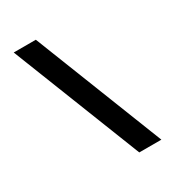

<svg xmlns="http://www.w3.org/2000/svg" viewBox="-176 -836 857 940"><g transform="rotate(-30 252.5 -365.5)"><path d="M459 0H334.1L46.3 -731H171.3Z"/></g></svg>

Font: Wix Madefor Display
Style: Regular
Weight: 400
Designer: Dalton Maag Ltd
Foundry: Dalton Maag Ltd
Version: Version 3.100